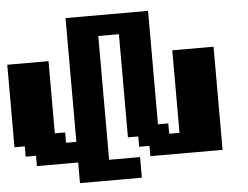

<svg xmlns="http://www.w3.org/2000/svg" viewBox="-63 -955 1500 1159"><g transform="rotate(-5 687.5 -375.0)"><path d="M375 125H750V0H562.5V-750H687.5V-125H750V-62.5H812.5V0H1250V-625H1000V-125H937.5V-187.5H875V-875H375V-125H312.5V-187.5H250V-625H0V-125H62.5V-62.5H125V0H375Z"/></g></svg>

Font: Faithful 32x
Style: Bold
Weight: 400
Foundry: Faithful Resource Pack
Version: Version 1.0; January 27, 2023